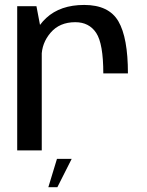

<svg xmlns="http://www.w3.org/2000/svg" viewBox="-20 -618 604 789"><path d="M404.5 -316.5H505.7Q505.7 -463.2 466.5 -530.5Q427.2 -597.7 326 -597.7Q228 -597.7 170.1 -544.2Q112.2 -490.7 112.2 -414.4L151.1 -386.2Q151.1 -440.5 188 -483.7Q224.8 -526.8 289.4 -526.8Q346.2 -526.8 375.4 -482.6Q404.5 -438.3 404.5 -316.5ZM50.7 0H151.6V-477.8L129.8 -592.4H50.7ZM178.6 151.4H215.7L274.6 34.8H214.1Z"/></svg>

Font: Anybody Thin
Style: Regular
Weight: 100
Designer: Tyler Finck
Foundry: Etcetera Type Company
Version: Version 1.114;gftools[0.9.25]